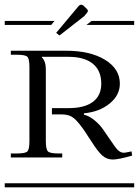

<svg xmlns="http://www.w3.org/2000/svg" viewBox="-29 -797 591 817"><path d="M17.1 -581.1H252.9Q355 -581.1 418 -542.5Q481 -503.9 481 -440.9Q481 -391.6 437.3 -356.2Q393.6 -320.8 328.1 -314.9V-309.1Q348.6 -304.7 372.6 -285.6Q396.5 -266.6 413.1 -241.2L429.2 -217.8Q461.9 -168.5 472.2 -158.7Q484.4 -147 498 -147Q499.5 -147 502 -147.5Q504.4 -147.9 505.9 -147.9L530.8 -152.8L533.2 -134.8Q475.1 -118.2 451.2 -118.2Q425.8 -118.2 406.7 -134.8Q387.7 -151.4 358.9 -196.8L334 -234.9Q306.2 -276.4 286.4 -293.2Q266.6 -310.1 235.8 -310.1H191.9V-336.9H262.2Q330.6 -336.9 366.2 -363.5Q401.9 -390.1 401.9 -440.9Q401.9 -496.6 366 -525.9Q330.1 -555.2 262.2 -555.2H148.9V-553.2Q166 -536.1 166 -502.9V-196.8Q166 -161.6 175 -152.8Q184.1 -144 219.2 -144H235.8V-127H17.1V-144H43.9Q79.1 -144 87.6 -152.8Q96.2 -161.6 96.2 -196.8V-511.2Q96.2 -546.4 87.6 -555.2Q79.1 -564 43.9 -564H17.1ZM-8.8 -17.1H542V0H-8.8ZM-8.8 -708H203.1L189 -690.9H-8.8ZM360.8 -708H542V-690.9H338.9ZM325.2 -773.9 339.8 -759.8Q345.2 -754.4 345.2 -751Q345.2 -748 341.8 -743.2L329.1 -728L224.1 -646L210 -657.2L306.2 -772Q311 -776.9 315.9 -776.9Q320.8 -776.9 325.2 -773.9Z"/></svg>

Font: FoglihtenFr02
Style: Regular
Weight: 500
Version: Version 0.68